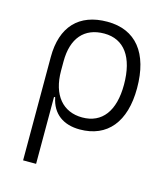

<svg xmlns="http://www.w3.org/2000/svg" viewBox="-112 -615 810 927"><g transform="rotate(15 293.0 -151.0)"><path d="M314.9 9.8C452.6 9.8 531.2 -85.4 531.2 -253.9C531.2 -429.7 452.6 -527.3 310.5 -527.3C168.5 -527.3 89.8 -443.4 89.8 -292V224.6H154.8V-109.9H160.6C176.3 -29.8 233.4 9.8 314.9 9.8ZM154.8 -240.7V-287.6C154.8 -403.3 210.9 -468.3 310.5 -468.3C410.2 -468.3 465.8 -391.6 465.8 -253.9C465.8 -122.6 410.6 -49.3 311.5 -49.3C214.8 -49.3 154.8 -119.1 154.8 -240.7Z"/></g></svg>

Font: Cascadia Code Light
Style: Regular
Weight: 300
Monospace: yes
Designer: Aaron Bell
Foundry: Saja Typeworks
Version: Version 2404.023